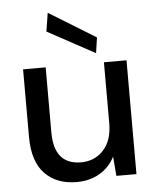

<svg xmlns="http://www.w3.org/2000/svg" viewBox="-53 -789 694 847"><g transform="rotate(-5 293.5 -365.5)"><path d="M253 12Q164 12 112 -42Q60 -96 60 -205V-504H160V-216Q160 -73 280 -73Q339 -73 378.5 -115Q418 -157 418 -235V-504H518V0H429L422 -86Q399 -40 355 -14Q311 12 253 12ZM387 -547 177 -661 190 -743 397 -616Z"/></g></svg>

Font: DM Sans Medium
Style: Regular
Weight: 500
Designer: Colophon Foundry, Jonny Pinhorn
Foundry: Colophon Foundry
Version: Version 4.004; ttfautohint (v1.8.4.7-5d5b)